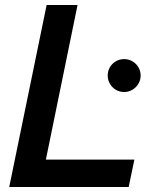

<svg xmlns="http://www.w3.org/2000/svg" viewBox="-20 -750 630 770"><path d="M478 -381C514 -381 544 -411 544 -447C544 -484 514 -513 478 -513C441 -513 412 -484 412 -447C412 -411 441 -381 478 -381ZM17 0H496L519 -110H164L291 -730H167Z"/></svg>

Font: Nacelle SemiBold
Style: Italic
Weight: 600
Italic angle: -12°
Designer: Sora Sagano
Foundry: Sora Sagano
Version: Version 1.000;FEAKit 1.0